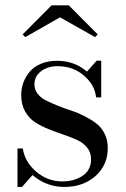

<svg xmlns="http://www.w3.org/2000/svg" viewBox="-20 -700 479 729"><path d="M208 -634.3 76.2 -559.1 65.9 -569.3 175.8 -679.7H241.2L351.1 -569.3L340.8 -559.1ZM63.5 9.8H46.4V-136.2H66.4Q74.7 -84.5 117.9 -47.9Q161.1 -11.2 216.3 -11.2Q262.2 -11.2 293.9 -32.7Q325.7 -54.2 325.7 -95.7Q325.7 -121.1 311 -139.4Q296.4 -157.7 272.9 -168.5Q249.5 -179.2 221.4 -188.7Q193.4 -198.2 165 -209.5Q136.7 -220.7 113.3 -235.8Q89.8 -251 75.2 -277.1Q60.5 -303.2 60.5 -338.9Q60.5 -363.8 68.8 -386.5Q77.1 -409.2 93 -428Q108.9 -446.8 135.7 -458Q162.6 -469.2 196.8 -469.2Q262.7 -469.2 310.1 -428.2L347.2 -469.7H364.3V-330.1H344.7Q340.8 -376.5 299.3 -412.6Q257.8 -448.7 198.2 -448.7Q161.6 -448.7 136.2 -429.7Q110.8 -410.6 110.8 -379.4Q110.8 -359.9 122.8 -344.2Q134.8 -328.6 154.3 -318.8Q173.8 -309.1 199 -298.8Q224.1 -288.6 250 -280.3Q275.9 -272 301 -259Q326.2 -246.1 345.7 -231.2Q365.2 -216.3 377.2 -192.4Q389.2 -168.5 389.2 -138.7Q389.2 -72.8 342.3 -31.5Q295.4 9.8 224.6 9.8Q156.2 9.8 103.5 -35.2Z"/></svg>

Font: Bodoni* 11pt
Style: Regular
Weight: 400
Version: Version 2.3